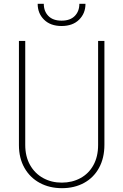

<svg xmlns="http://www.w3.org/2000/svg" viewBox="-20 -964 645 1004"><path d="M79 -205V-750H112V-206Q112 -146 137 -101.5Q162 -57 205.5 -33Q249 -9 303 -9Q357 -9 400.5 -32.5Q444 -56 468.5 -100.5Q493 -145 493 -206V-750H526V-207Q526 -138 498 -86.5Q470 -35 419.5 -7.5Q369 20 304 20Q239 20 188 -7.5Q137 -35 108 -86Q79 -137 79 -205ZM177 -944H209Q209 -905 233 -880.5Q257 -856 302 -856Q347 -856 371 -880.5Q395 -905 395 -944H427Q427 -894 393.5 -861Q360 -828 302 -828Q244 -828 210.5 -861Q177 -894 177 -944Z"/></svg>

Font: Poiret One
Style: Regular
Weight: 400
Designer: Denis Masharov (denis.masharov@gmail.com), Cyreal (Charset Expansion)
Foundry: Denis Masharov
Version: Version 1.101